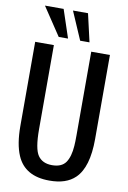

<svg xmlns="http://www.w3.org/2000/svg" viewBox="-117 -1189 844 1265"><g transform="rotate(10 305.5 -556.0)"><path d="M555.7 -312.5Q555.7 -123 477.5 -47.9Q418 9.8 305.7 9.3Q141.6 9.3 87.9 -116.2Q55.7 -191.4 55.7 -312.5V-875H180.7V-312.5Q180.7 -181.2 210.9 -137.7Q241.2 -93.8 305.7 -93.8Q369.6 -93.8 397 -132.8Q423.8 -171.9 428.7 -244.6Q430.7 -272 430.7 -312.5V-875H555.7ZM77.6 -1121.1H202.6L265.1 -933.6H202.6ZM265.1 -1121.1H365.7L408.7 -933.6H346.2Z"/></g></svg>

Font: Oswald
Style: Book
Weight: 400
Designer: vernon adams
Foundry: vernon adams
Version: Version 1.000